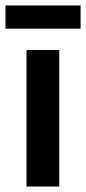

<svg xmlns="http://www.w3.org/2000/svg" viewBox="-42 -683 315 703"><path d="M55 0V-500H175V0ZM-22 -663H253V-578H-22Z"/></svg>

Font: Epunda Sans SemiBold
Style: Regular
Weight: 600
Designer: Simon Atzbach
Foundry: typofactur
Version: Version 2.204; ttfautohint (v1.8.4.7-5d5b)